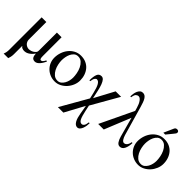

<svg xmlns="http://www.w3.org/2000/svg" viewBox="14 -1451 2440 2440"><g transform="rotate(45 1233.5 -231.5)"><path d="M484 -99Q475 -81 464 -62Q453 -43 439 -27Q425 -11 409 -0.5Q393 10 374 10Q339 10 326 -14Q313 -38 313 -71H311Q294 -47 276.5 -31Q259 -15 242.5 -6Q226 3 211.5 6.5Q197 10 186 10Q166 10 148.5 3.5Q131 -3 123 -18H121V131Q121 158 115.5 182Q110 206 105 217H23Q30 201 34.5 179.5Q39 158 39 132V-450H123V-138Q123 -116 130.5 -99.5Q138 -83 150.5 -71.5Q163 -60 178.5 -54Q194 -48 209 -48Q225 -48 248 -55Q271 -62 290 -79Q296 -85 300.5 -89.5Q305 -94 308 -100Q311 -106 312 -114.5Q313 -123 313 -136V-450H397V-113Q397 -78 403 -67Q409 -56 417 -56Q431 -56 441.5 -65.5Q452 -75 469 -106Z M953 -228Q953 -184 935.5 -141.5Q918 -99 888 -65.5Q858 -32 817.5 -11Q777 10 732 10Q687 10 647.5 -6Q608 -22 578.5 -50.5Q549 -79 532 -118Q515 -157 515 -202Q515 -250 530.5 -296Q546 -342 575 -378.5Q604 -415 645.5 -437.5Q687 -460 739 -460Q790 -460 830 -442Q870 -424 897 -392.5Q924 -361 938.5 -319Q953 -277 953 -228ZM864 -191Q864 -223 856.5 -264Q849 -305 831.5 -341.5Q814 -378 786.5 -403Q759 -428 719 -428Q686 -428 664 -409Q642 -390 628.5 -362Q615 -334 609.5 -302Q604 -270 604 -244Q604 -213 612 -174.5Q620 -136 637.5 -102Q655 -68 682.5 -45Q710 -22 749 -22Q779 -22 800.5 -39Q822 -56 836.5 -81.5Q851 -107 857.5 -136.5Q864 -166 864 -191Z M1257 -82 1274 -2Q1291 79 1309 114.5Q1327 150 1356 150Q1374 150 1388 132Q1402 114 1407 70H1422Q1422 89 1418.5 114.5Q1415 140 1406.5 163.5Q1398 187 1383 203.5Q1368 220 1346 220Q1327 220 1312 208Q1297 196 1285.5 175.5Q1274 155 1266 127.5Q1258 100 1253 69L1232 -52L1090 211H992L1202 -156L1183 -238Q1165 -316 1143.5 -353Q1122 -390 1093 -390Q1082 -390 1068 -373Q1054 -356 1049 -313H1034Q1034 -383 1049.5 -421.5Q1065 -460 1107 -460Q1130 -460 1147 -440.5Q1164 -421 1177.5 -385.5Q1191 -350 1202.5 -299Q1214 -248 1227 -185L1369 -450H1467Z M1985 -137Q1984 -74 1963 -31.5Q1942 11 1901 11Q1872 11 1852.5 -17.5Q1833 -46 1821 -90L1749 -355L1605 0H1505L1720 -450L1707 -495Q1692 -548 1668.5 -580.5Q1645 -613 1621 -613Q1601 -613 1584.5 -598.5Q1568 -584 1561 -536H1546Q1546 -560 1550 -586Q1554 -612 1563.5 -633.5Q1573 -655 1589 -669Q1605 -683 1628 -683Q1649 -683 1664.5 -672.5Q1680 -662 1692 -642.5Q1704 -623 1714 -595Q1724 -567 1734 -532L1846 -142Q1856 -108 1872 -83.5Q1888 -59 1910 -59Q1916 -59 1925.5 -63Q1935 -67 1944 -76Q1953 -85 1960 -100Q1967 -115 1970 -137Z M2228 -639Q2233 -650 2241.5 -656Q2250 -662 2266 -662Q2276 -662 2286 -655Q2296 -648 2296 -633Q2296 -624 2288.5 -613Q2281 -602 2269 -588L2203 -507H2169ZM2451 -228Q2451 -184 2433.5 -141.5Q2416 -99 2386 -65.5Q2356 -32 2315.5 -11Q2275 10 2230 10Q2185 10 2145.5 -6Q2106 -22 2076.5 -50.5Q2047 -79 2030 -118Q2013 -157 2013 -202Q2013 -250 2028.5 -296Q2044 -342 2073 -378.5Q2102 -415 2143.5 -437.5Q2185 -460 2237 -460Q2288 -460 2328 -442Q2368 -424 2395 -392.5Q2422 -361 2436.5 -319Q2451 -277 2451 -228ZM2362 -191Q2362 -223 2354.5 -264Q2347 -305 2329.5 -341.5Q2312 -378 2284.5 -403Q2257 -428 2217 -428Q2184 -428 2162 -409Q2140 -390 2126.5 -362Q2113 -334 2107.5 -302Q2102 -270 2102 -244Q2102 -213 2110 -174.5Q2118 -136 2135.5 -102Q2153 -68 2180.5 -45Q2208 -22 2247 -22Q2277 -22 2298.5 -39Q2320 -56 2334.5 -81.5Q2349 -107 2355.5 -136.5Q2362 -166 2362 -191Z"/></g></svg>

Font: STIXGeneralUnicodeRegular
Style: Regular
Weight: 400
Designer: MicroPress Inc., with final additions and corrections provided by Coen Hoffman, Elsevier (retired)
Version: Version 1.1.0